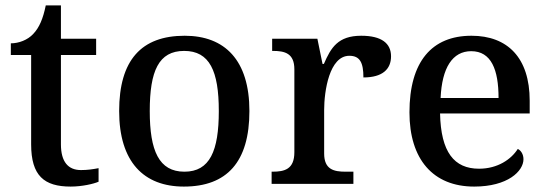

<svg xmlns="http://www.w3.org/2000/svg" viewBox="-20 -679 2024 709"><path d="M241 10C283 10 326 0 344 -8V-58C323 -54 303 -51 279 -51C232 -51 205 -81 205 -146V-476H335V-536H205V-659H149C139 -610 125 -577 103 -554C82 -531 49 -519 20 -519V-476H95V-146C95 -30 143 10 241 10Z M659 10C818 10 901 -81 901 -269C901 -457 810 -547 662 -547C502 -547 420 -457 420 -269C420 -81 511 10 659 10ZM661 -45C567 -45 533 -122 533 -269C533 -417 566 -491 660 -491C754 -491 788 -417 788 -269C788 -122 755 -45 661 -45Z M983 0H1285V-45H1256C1213 -45 1177 -53 1177 -112V-273C1177 -342 1196 -473 1270 -473C1309 -473 1322 -448 1322 -393C1393 -393 1424 -424 1424 -471C1424 -519 1389 -547 1314 -547C1228 -547 1202 -503 1176 -443H1171L1152 -536H985V-491H988C1032 -491 1067 -482 1067 -423V-117C1067 -54 1031 -45 986 -45H983Z M1731 10C1855 10 1913 -47 1913 -91C1913 -110 1903 -124 1892 -129C1868 -91 1818 -56 1749 -56C1657 -56 1608 -117 1605 -260H1936V-307C1936 -466 1854 -547 1721 -547C1575 -547 1492 -452 1492 -264C1492 -91 1579 10 1731 10ZM1821 -317H1607C1612 -429 1651 -490 1720 -490C1794 -490 1821 -422 1821 -317Z"/></svg>

Font: Noto Serif Vithkuqi Medium
Style: Regular
Weight: 500
Version: Version 1.005